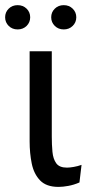

<svg xmlns="http://www.w3.org/2000/svg" viewBox="-48 -721 374 753"><path d="M263.6 -5.4Q241.1 4.3 219.7 8.1Q198.4 12 181.5 12Q133.9 12 109.4 -13.3Q84.9 -38.6 76.5 -79.5Q68.2 -120.3 68.2 -166.5V-520H155.1V-185.1Q155.1 -153.6 157.7 -125.6Q160.3 -97.6 172.6 -80.6Q184.9 -63.6 214.4 -63.6Q225.4 -63.6 240.9 -66.3Q256.3 -68.9 271.8 -74.4ZM21.2 -605.6Q0.1 -605.6 -13.9 -619.4Q-27.9 -633.3 -27.9 -653.2Q-27.9 -673.2 -13.9 -687Q0.1 -700.8 21.2 -700.8Q42.3 -700.8 56.4 -687Q70.4 -673.2 70.4 -653.2Q70.4 -633.3 56.4 -619.4Q42.3 -605.6 21.2 -605.6ZM202 -605.6Q180.9 -605.6 166.9 -619.4Q152.8 -633.3 152.8 -653.2Q152.8 -673.2 166.9 -687Q180.9 -700.8 202 -700.8Q223.1 -700.8 237.1 -687Q251.2 -673.2 251.2 -653.2Q251.2 -633.3 237.1 -619.4Q223.1 -605.6 202 -605.6Z"/></svg>

Font: Murecho Thin
Style: Regular
Weight: 100
Designer: Neil Summerour
Foundry: Positype
Version: Version 1.010